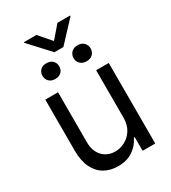

<svg xmlns="http://www.w3.org/2000/svg" viewBox="-211 -981 975 1095"><g transform="rotate(-30 276.5 -434.0)"><path d="M402.3 -530.3H485.4V0H402.3V-89.8H396.5Q376 -46.4 336.2 -19.8Q296.4 6.8 239.3 6.8Q188 6.8 149.4 -15.4Q110.8 -37.6 89.1 -82.5Q67.4 -127.4 67.4 -193.4V-530.3H151.4V-199.2Q151.4 -161.6 166 -133.3Q180.7 -105 206.8 -89.6Q232.9 -74.2 266.6 -74.2Q298.3 -74.2 329.8 -90.3Q361.3 -106.4 381.8 -138.9Q402.3 -171.4 402.3 -217.8ZM175.8 -707Q201.7 -707 216.6 -692.4Q231.4 -677.7 231.4 -655.3Q231.4 -632.3 216.8 -617.9Q202.1 -603.5 175.8 -603.5Q150.9 -603.5 136 -618.2Q121.1 -632.8 121.1 -655.3Q121.1 -677.2 135.5 -692.1Q149.9 -707 175.8 -707ZM381.8 -707Q407.7 -707 422.6 -691.7Q437.5 -676.3 437.5 -653.3Q437.5 -631.8 422.6 -616.7Q407.7 -601.6 381.8 -601.6Q356 -601.6 340.6 -616.7Q325.2 -631.8 325.2 -653.3Q325.2 -676.3 340.3 -691.7Q355.5 -707 381.8 -707ZM277.3 -794.9 346.7 -875H429.7V-870.1L306.6 -738.3H248L126 -870.1V-875H208Z"/></g></svg>

Font: Pretendard Std
Style: Regular
Weight: 400
Designer: Base glyphs from Inter by Rasmus Andersson; Hangeul glyphs from Noto Sans CJK(Source Han Sans) by Jang Soo-young and Kan
Foundry: Kil Hyung-jin
Version: Version 1.309